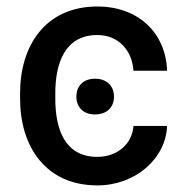

<svg xmlns="http://www.w3.org/2000/svg" viewBox="-20 -558 563 588"><path d="M278.3 9.8C394 9.8 487.8 -71.8 491.7 -172.4H388.7C384.8 -115.7 337.9 -77.6 277.8 -77.6C176.8 -77.6 149.4 -165.5 149.4 -255.4V-272.9C149.4 -362.3 177.7 -450.7 277.8 -450.7C344.2 -450.7 384.8 -402.3 388.7 -341.3H491.7C487.8 -457 403.8 -538.1 278.3 -538.1C118.7 -538.1 41.5 -417.5 41.5 -272.9V-255.4C41.5 -110.8 118.7 9.8 278.3 9.8ZM213.9 -261.7C213.9 -231 233.9 -207.5 271 -207.5C308.6 -207.5 329.1 -231 329.1 -261.7C329.1 -293.5 308.6 -316.9 271 -316.9C233.9 -316.9 213.9 -293.5 213.9 -261.7Z"/></svg>

Font: Bert Sans Medium
Style: Regular
Weight: 500
Designer: Christian Robertson (Google), Cristiano Sobral
Foundry: Google, Cristiano Sobral
Version: Version 3.101